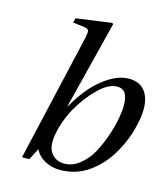

<svg xmlns="http://www.w3.org/2000/svg" viewBox="-112 -830 816 931"><g transform="rotate(15 296.0 -365.0)"><path d="M82 0 229 -639.2Q235.4 -668.5 231.7 -677Q228 -685.5 209 -688L151.9 -694.8L158.2 -717.8L336.9 -742.2L341.8 -736.8L231 -295.9H232.9Q288.6 -395 356.7 -448.5Q424.8 -502 484.9 -502Q538.6 -502 565.2 -468Q591.8 -434.1 591.8 -376Q591.8 -335.4 575.7 -274.4Q559.6 -213.4 525.9 -153.8Q485.4 -81.1 421.1 -34.4Q356.9 12.2 274.9 12.2Q231.9 12.2 197.3 -7.3Q162.6 -26.9 148.9 -58.1L118.2 0ZM205.1 -108.9Q205.1 -70.8 227.3 -46.9Q249.5 -22.9 287.1 -22.9Q328.6 -22.9 364.7 -52Q400.9 -81.1 423.8 -123.5Q446.8 -166 463.4 -215.1Q480 -264.2 487.1 -303.7Q494.1 -343.3 494.1 -367.2Q494.1 -410.2 481 -430.2Q467.8 -450.2 439.9 -450.2Q396.5 -450.2 345.9 -400.6Q295.4 -351.1 257.8 -284.2Q233.9 -240.7 219.5 -192.9Q205.1 -145 205.1 -108.9Z"/></g></svg>

Font: Linguistics Pro
Style: Italic
Weight: 400
Italic angle: -12°
Designer: Stefan Peev, Context Ltd
Foundry: Stefan Peev, Context Ltd
Version: Version 001.000